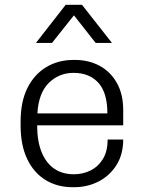

<svg xmlns="http://www.w3.org/2000/svg" viewBox="-20 -771 601 801"><path d="M283 10Q219 10 170 -20Q121 -50 93.5 -107.5Q66 -165 66 -247V-264Q66 -347 94.5 -404Q123 -461 173 -491Q223 -521 287 -521H293Q350 -521 395.5 -496.5Q441 -472 467.5 -425Q494 -378 494 -312V-248H135Q135 -182 153.5 -136.5Q172 -91 206 -67.5Q240 -44 288 -44Q326 -44 358 -60Q390 -76 409.5 -108Q429 -140 429 -189H494Q494 -127 466 -82.5Q438 -38 391.5 -14Q345 10 289 10ZM136 -298H428Q428 -384 390.5 -425.5Q353 -467 287 -467Q226 -467 183.5 -425Q141 -383 136 -298ZM130 -592 254 -751H322L447 -592H379L268 -733H309L197 -592Z"/></svg>

Font: Chivo ExtraLight
Style: Regular
Weight: 250
Designer: Hector Gatti
Foundry: Omnibus-Type
Version: Version 2.002